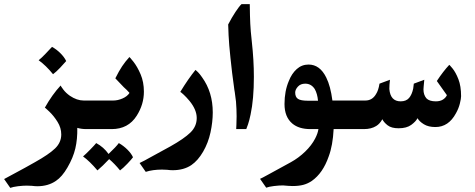

<svg xmlns="http://www.w3.org/2000/svg" viewBox="-80 -628 2313 934"><path d="M242 -331Q232 -319 212.5 -298.5Q193 -278 178 -267Q144 -309 108 -335Q121 -345 141 -366Q161 -387 173 -400Q195 -388 214 -369Q233 -350 242 -331Z M260 -162Q294 -139 327 -139H426V0H340Q316 0 296 -6Q297 49 286.5 94Q276 139 248 187Q222 232 192 252Q154 278 101 278Q91 278 75 276L50 275Q31 275 7 278Q-17 281 -30 286L-60 243Q-46 235 -3.5 212.5Q39 190 90 161Q158 123 188 94Q218 65 218 26Q218 -6 200 -35Q182 -64 160 -85Q138 -106 138 -104Q174 -168 215 -212Q215 -210 227.5 -193Q240 -176 260 -162Z M567 137Q560 147 539.5 168.5Q519 190 504 201Q478 169 451 146Q418 181 394 201Q356 156 324 133Q337 122 359 99.5Q381 77 388 68Q425 88 448 121Q486 85 498 68Q521 81 540 100Q559 119 567 137Z M620 -182Q620 -120 585 -65Q544 0 463 0H416Q387 0 366.5 -20.5Q346 -41 346 -70Q346 -101 367.5 -120Q389 -139 416 -139H471Q493 -139 516 -149Q539 -159 550 -176Q537 -191 522 -204L481 -247Q499 -283 514 -305.5Q529 -328 549 -350Q549 -353 568.5 -328.5Q588 -304 604 -266.5Q620 -229 620 -182Z M903 -252Q955 -180 955 -81Q955 -35 944 16Q933 67 908 110Q883 153 851 175Q814 200 760 200Q747 200 733 198L708 197Q663 197 629 208L599 165Q600 164 610 159.5Q620 155 643 142L749 84Q815 47 846 17Q877 -13 877 -54Q877 -94 842 -137Q826 -156 813.5 -167.5Q801 -179 797 -181Q836 -245 871 -288Q874 -286 883 -277Q892 -268 903 -252Z M1095 -608H1135Q1135 -595 1136 -553Q1137 -511 1140 -475L1145 -425Q1155 -335 1155 -254Q1155 -146 1139 -71Q1133 -42 1126.5 -23Q1120 -4 1118 0H1069Q1069 -5 1070 -21Q1071 -37 1071 -62Q1071 -97 1068 -134Q1066 -152 1062 -180Q1061 -185 1060 -191.5Q1059 -198 1058 -207Q1049 -269 1041 -347Q1034 -413 1032 -456Q1030 -499 1030 -509Q1047 -542 1065.5 -570Q1084 -598 1095 -608Z M1662 0H1543Q1539 80 1519 133Q1491 214 1437 252Q1418 265 1396 271Q1374 277 1343 277L1321 276Q1305 274 1297 274Q1277 274 1252.5 277Q1228 280 1215 285L1185 242Q1188 241 1198.5 235.5Q1209 230 1229 219L1335 161Q1373 140 1404.5 109.5Q1436 79 1453 46Q1466 21 1469 0H1430Q1374 0 1342 -27Q1304 -59 1304 -122Q1304 -185 1325 -234Q1339 -270 1363.5 -292Q1388 -314 1421 -314Q1476 -314 1507 -251Q1528 -209 1537 -139H1662ZM1405 -221Q1382 -221 1369 -206.5Q1356 -192 1356 -178Q1356 -156 1369.5 -147Q1383 -138 1418 -138H1467Q1464 -172 1451 -195Q1434 -221 1405 -221Z M2163 -160Q2163 -148 2157 -124Q2151 -100 2138 -77Q2102 -10 2038 -10Q2004 -10 1982 -23.5Q1960 -37 1951 -53Q1943 -37 1920.5 -20.5Q1898 -4 1859 -4Q1824 -4 1805.5 -18.5Q1787 -33 1780 -48Q1767 -25 1750 -15Q1726 0 1690 0H1652Q1622 0 1602 -21.5Q1582 -43 1582 -69Q1582 -97 1603 -118Q1624 -139 1652 -139H1697Q1731 -139 1749 -170Q1761 -188 1766 -221L1817 -240Q1814 -215 1814 -195Q1819 -135 1869 -135Q1896 -135 1910 -151.5Q1924 -168 1930 -197L1933 -221L1984 -240L1981 -208L1980 -193Q1980 -167 1994 -150Q2008 -135 2040 -135Q2061 -135 2074.5 -143.5Q2088 -152 2094 -165L2045 -234Q2076 -281 2105 -312Q2105 -315 2121 -295.5Q2137 -276 2150 -242.5Q2163 -209 2163 -160Z"/></svg>

Font: Mirza
Style: Bold
Weight: 700
Designer: Arabic design by Kourosh Beigpour, Latin design by Eduardo Tunni, engineering by Lasse Fister
Version: Version 1.0010g